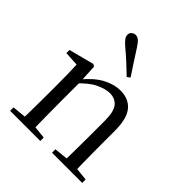

<svg xmlns="http://www.w3.org/2000/svg" viewBox="-221 -960 1102 1102"><g transform="rotate(45 330.5 -409.0)"><path d="M41.7 0V-27.8L150.4 -38.6H182.8L286.7 -27.8V0ZM123.9 0Q125.1 -24.4 125.6 -65.3Q126.1 -106.3 126.6 -150.7Q127.1 -195.1 127.1 -228.5V-289.4Q127.1 -340.8 126.5 -380.8Q125.9 -420.7 123.9 -457.5L35.8 -462.4V-487.9L189.9 -528L202.9 -519.8L209.3 -403.1V-401.7V-228.5Q209.3 -195.1 209.8 -150.7Q210.3 -106.3 210.8 -65.3Q211.3 -24.4 212.3 0ZM381.8 0V-27.8L489.3 -38.6H522.3L626.8 -27.8V0ZM463.5 0Q464.5 -24.4 465 -64.8Q465.5 -105.3 466 -149.7Q466.5 -194.1 466.5 -228.5V-344.3Q466.5 -418.1 442.4 -447.5Q418.3 -476.9 374.6 -476.9Q340.9 -476.9 293.8 -454.8Q246.6 -432.7 192.2 -372.4L183.7 -406H193.8Q248.4 -472.9 302.1 -501.7Q355.9 -530.6 408.5 -530.6Q474 -530.6 511 -487.1Q548 -443.5 548 -342.4V-228.5Q548 -194.1 548.5 -149.7Q549 -105.3 549.6 -64.8Q550.2 -24.4 551.2 0ZM395.6 -624 377.8 -610.1Q347.5 -639.2 316.7 -667.9Q285.9 -696.6 252.7 -723.8Q229.8 -742.9 219.4 -757Q208.9 -771.1 208.9 -783.8Q208.9 -800.3 219.7 -809.1Q230.5 -817.9 243.6 -817.9Q257.8 -817.9 270.3 -807.8Q282.8 -797.8 298.6 -773Q322.9 -734 347.7 -696.9Q372.5 -659.9 395.6 -624Z"/></g></svg>

Font: Source Han Serif JP VF
Style: Regular
Weight: 250
Designer: Ryoko NISHIZUKA 西塚涼子 (kana & ideographs); Frank Grießhammer (Latin, Greek & Cyrillic); Wenlong ZHANG 张文龙 (bopomofo); San
Foundry: Adobe
Version: Version 2.001;hotconv 1.1.0;makeotfexe 2.6.0